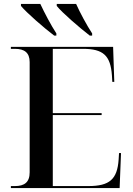

<svg xmlns="http://www.w3.org/2000/svg" viewBox="-20 -951 671 971"><path d="M254 -771H265V-782C238 -823 204 -888 184 -931H86V-921C114 -887 201 -811 254 -771ZM434 -771H446V-782C419 -823 384 -888 365 -931H267V-921C294 -887 382 -811 434 -771ZM35 0H585L592 -177H582L580 -144C573 -44 534 -10 427 -10H247V-369H494V-379H247V-704H400C502 -704 539 -670 546 -570L548 -537H558L552 -714H35V-704H56C103 -704 130 -685 130 -637V-79C130 -29 103 -10 56 -10H35Z"/></svg>

Font: Noto Serif Display Medium
Style: Regular
Weight: 500
Designer: Monotype Design Team
Foundry: Monotype Imaging Inc.
Version: Version 2.009